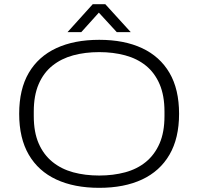

<svg xmlns="http://www.w3.org/2000/svg" viewBox="-20 -889 951 921"><path d="M456 12Q336 12 250 -28Q164 -68 118 -147Q72 -226 72 -343Q72 -461 118 -539.5Q164 -618 250 -658Q336 -698 456 -698Q576 -698 661.5 -658Q747 -618 793 -539.5Q839 -461 839 -343Q839 -226 793 -147Q747 -68 661.5 -28Q576 12 456 12ZM456 -47Q523 -47 580.5 -62.5Q638 -78 680 -112.5Q722 -147 745.5 -201Q769 -255 769 -332V-354Q769 -431 745.5 -485.5Q722 -540 680 -574Q638 -608 580.5 -623.5Q523 -639 456 -639Q388 -639 331 -623.5Q274 -608 231.5 -574Q189 -540 165.5 -485.5Q142 -431 142 -354V-332Q142 -255 165.5 -201Q189 -147 231.5 -112.5Q274 -78 331 -62.5Q388 -47 456 -47ZM304 -735 425 -869H485L607 -735H540L438 -846H470L370 -735Z"/></svg>

Font: Archivo SemiExpanded ExtraLight
Style: Regular
Weight: 250
Width: 6
Designer: Hector Gatti
Foundry: Omnibus-Type
Version: Version 2.001